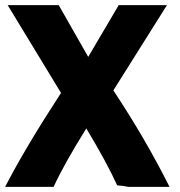

<svg xmlns="http://www.w3.org/2000/svg" viewBox="-29 -721 704 752"><path d="M317 -499 436 -701H625L415 -367Q542 -175 635 11H474Q451 6 430 5Q389 -85 309 -218Q220 -75 181 11H-9Q71 -144 210 -357L1 -701H201L316 -499Z"/></svg>

Font: Repo
Style: ExtraBold
Weight: 800
Designer: Stefan Peev
Foundry: Context Ltd
Version: Version 001.000